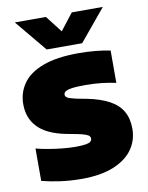

<svg xmlns="http://www.w3.org/2000/svg" viewBox="-90 -871 728 943"><g transform="rotate(-10 274.5 -399.0)"><path d="M240.5 8Q185.5 8 133.8 0.8Q82 -6.5 42.5 -17V-178.5Q73 -170.5 107.8 -164.8Q142.5 -159 176.2 -155.8Q210 -152.5 237.5 -152.5Q273 -152.5 290.8 -156Q308.5 -159.5 314.2 -165.5Q320 -171.5 320 -179Q320 -186 315.8 -191.5Q311.5 -197 297.5 -202.2Q283.5 -207.5 255.5 -213L203 -223Q109.5 -241.5 65.2 -287Q21 -332.5 21 -402.5Q21 -460 52.8 -505.5Q84.5 -551 153.2 -577Q222 -603 333 -603Q376 -603 416.8 -599Q457.5 -595 489.5 -588.5V-427Q455.5 -434.5 417 -438.8Q378.5 -443 339 -443Q291 -443 267.5 -439Q244 -435 236.5 -428.5Q229 -422 229 -414.5Q229 -406 237.5 -399.5Q246 -393 281.5 -385L334 -375Q401 -361.5 444 -338Q487 -314.5 507.5 -278.5Q528 -242.5 528 -192Q528 -134.5 496.2 -89.5Q464.5 -44.5 400.5 -18.2Q336.5 8 240.5 8ZM181 -648 50 -806H205L284.5 -703.5H254.5L334 -806H489L358 -648Z"/></g></svg>

Font: Encode Sans SC Condensed Thin Black
Style: Regular
Weight: 900
Version: Version 3.002